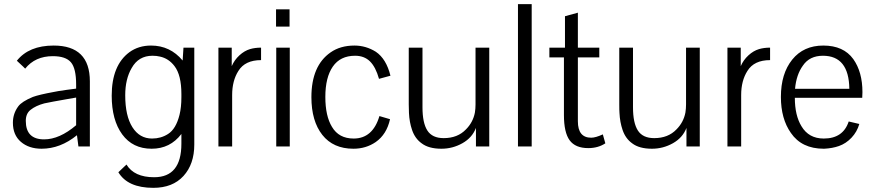

<svg xmlns="http://www.w3.org/2000/svg" viewBox="-20 -704 4207 923"><path d="M350 -54Q270 11 180 11Q119 11 80.5 -22Q42 -55 42 -114Q42 -158 68 -193Q85 -216 138 -238Q168 -249 239 -262Q251 -265 300 -272L346 -278V-298Q346 -375 321 -404.5Q296 -434 234 -434Q149 -434 101 -374Q101 -375 61 -412Q119 -485 238 -485Q412 -485 412 -313V0H357ZM346 -235 300 -227Q225 -214 193 -207Q152 -196 127 -176Q104 -158 104 -123Q104 -34 192 -34Q266 -34 346 -102Z M549 124 588 87Q625 148 721 148Q852 148 852 -13V-60Q798 11 709 11Q618 11 567.5 -58Q517 -127 517 -244Q517 -390 602 -453Q646 -485 706 -485Q798 -485 858 -413L862 -475H914V-9Q914 85 862 142Q810 199 717 199Q594 199 549 124ZM852 -252Q852 -343 819 -386Q791 -423 749 -432Q733 -436 713 -436Q646 -436 613 -377Q582 -324 582 -246Q582 -147 616.5 -92.5Q651 -38 711 -38Q754 -38 788 -60Q826 -84 843 -152Q852 -188 852 -237Z M1094 -475V-386Q1107 -416 1131 -438Q1155 -460 1182 -468Q1206 -475 1235 -475V-415Q1158 -415 1126 -363Q1096 -316 1096 -247V0H1030V-475Z M1308 0V-475H1373V0ZM1307 -576V-659H1372V-576Z M1569 -452Q1616 -485 1684 -485Q1739 -485 1787 -455Q1837 -421 1857 -340L1802 -325Q1786 -382 1758.5 -409Q1731 -436 1687 -436Q1616 -436 1580 -384Q1544 -332 1544 -238Q1544 -146 1576 -94Q1609 -38 1680 -38Q1772 -38 1804 -146L1855 -131Q1839 -58 1786 -21Q1739 11 1679 11Q1582 11 1529.5 -55.5Q1477 -122 1477 -237Q1477 -388 1569 -452Z M2266 -475H2332V0H2268V-89Q2250 -42 2203 -15.5Q2156 11 2102 11Q2041 11 2007 -15Q1975 -38 1961 -79Q1948 -117 1946 -161Q1945 -173 1945 -202V-475H2011V-188Q2011 -113 2034.5 -76.5Q2058 -40 2113 -40Q2180 -40 2220 -82Q2254 -116 2263 -163Q2266 -182 2266 -202Z M2470 0V-684H2536V0Z M2890 -15Q2855 8 2808 8Q2746 8 2718.5 -29.5Q2691 -67 2691 -151V-428H2621V-475H2696V-626L2758 -643V-475H2861V-428H2758V-121Q2758 -42 2822 -42Q2843 -42 2878 -58Z M3278 -475H3344V0H3280V-89Q3262 -42 3215 -15.5Q3168 11 3114 11Q3053 11 3019 -15Q2987 -38 2973 -79Q2960 -117 2958 -161Q2957 -173 2957 -202V-475H3023V-188Q3023 -113 3046.5 -76.5Q3070 -40 3125 -40Q3192 -40 3232 -82Q3266 -116 3275 -163Q3278 -182 3278 -202Z M3541 -475V-386Q3554 -416 3578 -438Q3602 -460 3629 -468Q3653 -475 3682 -475V-415Q3605 -415 3573 -363Q3543 -316 3543 -247V0H3477V-475Z M4063 -277Q4061 -436 3936 -436Q3872 -436 3840 -389Q3808 -345 3802 -277ZM4082 -420Q4126 -358 4126 -261Q4126 -242 4125 -234H3801Q3801 -149 3833 -97Q3868 -38 3940 -38Q4033 -38 4060 -120L4111 -108Q4100 -70 4073.5 -42Q4047 -14 4013 -2Q3982 9 3942 11H3940Q3834 11 3782 -65Q3734 -133 3734 -238Q3734 -350 3788.5 -417.5Q3843 -485 3938 -485Q4035 -485 4082 -420Z"/></svg>

Font: Pavanam
Style: Regular
Weight: 400
Designer: Tharique Azeez
Foundry: Tharique Azeez
Version: Version 1.86; ttfautohint (v1.3) -l 8 -r 50 -G 200 -x 14 -D 